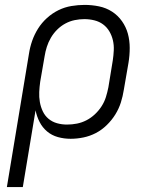

<svg xmlns="http://www.w3.org/2000/svg" viewBox="-20 -558 640 783"><path d="M8 205 98 -338Q102 -365 111 -391Q120 -417 135 -441Q150 -465 171.5 -484.5Q193 -504 218.5 -516.5Q244 -529 271.5 -533.5Q299 -538 325 -538Q355 -538 384 -532Q413 -526 437 -510.5Q461 -495 477.5 -471.5Q494 -448 501.5 -420.5Q509 -393 509 -362.5Q509 -332 504 -302L485 -192Q481 -166 473 -140.5Q465 -115 450.5 -91.5Q436 -68 415.5 -48Q395 -28 371 -15.5Q347 -3 320.5 2.5Q294 8 268 8Q241 8 216 1Q191 -6 172 -22Q153 -38 141.5 -60.5Q130 -83 125 -108L73 205ZM253 -50Q274 -50 294 -54Q314 -58 332.5 -67.5Q351 -77 367 -92Q383 -107 394.5 -125Q406 -143 412 -162.5Q418 -182 422 -202L440 -312Q443 -332 444 -353Q445 -374 440.5 -393.5Q436 -413 426 -430Q416 -447 400.5 -458.5Q385 -470 365 -475Q345 -480 324 -480Q305 -480 285 -476Q265 -472 246.5 -462Q228 -452 213 -437Q198 -422 187.5 -404Q177 -386 171 -367Q165 -348 162 -329L144 -225Q141 -204 140 -183Q139 -162 142.5 -142Q146 -122 154.5 -104Q163 -86 178 -73.5Q193 -61 212.5 -55.5Q232 -50 253 -50Z"/></svg>

Font: Iosevka Curly Slab LtExObl
Style: Regular
Weight: 300
Width: 7
Italic angle: -9°
Monospace: yes
Designer: Belleve Invis
Foundry: Belleve Invis
Version: Version 11.1.0; ttfautohint (v1.8.3)